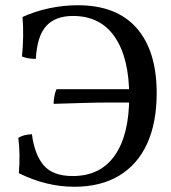

<svg xmlns="http://www.w3.org/2000/svg" viewBox="-20 -705 654 734"><path d="M264 9Q157 9 52 -43Q55 -77 54.5 -112.5Q54 -148 50 -178Q61 -185 73.5 -188Q86 -191 102 -192Q112 -114 147 -73Q182 -32 258 -32Q364 -32 419 -111Q474 -190 474 -336Q474 -483 419 -563.5Q364 -644 259 -644Q192 -644 157 -606Q122 -568 117 -480Q101 -480 89 -482Q77 -484 64 -489Q68 -529 68.5 -567.5Q69 -606 66 -640Q114 -662 168.5 -673.5Q223 -685 277 -685Q426 -685 502.5 -597.5Q579 -510 579 -349Q579 -236 542.5 -156Q506 -76 435.5 -33.5Q365 9 264 9ZM185 -308Q185 -322 188 -338Q191 -354 196 -364H480V-313Q432 -313 391 -313Q350 -313 302 -311.5Q254 -310 185 -308Z"/></svg>

Font: Vollkorn
Style: Regular
Weight: 400
Designer: Friedrich Althausen
Foundry: Friedrich Althausen
Version: Version 4.104